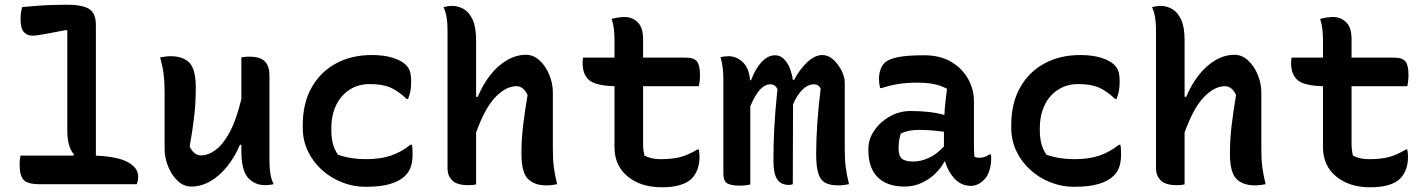

<svg xmlns="http://www.w3.org/2000/svg" viewBox="-20 -780 6040 813"><path d="M67 -121H291L293 -126Q265 -158 265 -227V-649L261 -653Q203 -642 168.5 -635.5Q134 -629 117 -629Q95 -629 81 -644.5Q67 -660 67 -700Q67 -727 74 -750Q103 -753 137.5 -755.5Q172 -758 206 -759Q240 -760 265 -760Q327 -760 356.5 -742.5Q386 -725 386 -674V-121Q479 -117 522 -93Q565 -69 565 -33Q565 -15 559 0H148Q96 0 79.5 -19Q63 -38 63 -84Q63 -105 67 -121Z M703 -542Q754 -542 781.5 -515Q809 -488 809 -408Q809 -348 802.5 -289.5Q796 -231 783 -159Q802 -122 831 -122Q862 -122 893.5 -145.5Q925 -169 953 -221Q981 -273 1002 -361V-537Q1013 -539 1019.5 -539.5Q1026 -540 1036 -540Q1083 -540 1102 -519.5Q1121 -499 1121 -462V-97Q1121 -69 1125 -44Q1129 -19 1139 0Q1130 2 1120.5 3Q1111 4 1102 4Q1059 4 1030.5 -27Q1002 -58 1002 -142V-167H996Q975 -117 943 -76.5Q911 -36 871.5 -13Q832 10 790 10Q758 10 732.5 -14Q707 -38 692 -75Q677 -112 677 -150V-389Q677 -433 673 -465Q669 -497 658 -537Q669 -539 680 -540.5Q691 -542 703 -542Z M1554 -547Q1606 -547 1642.5 -535.5Q1679 -524 1698 -506Q1711 -493 1716 -477.5Q1721 -462 1721 -433Q1721 -412 1718 -395.5Q1715 -379 1708 -361H1702Q1665 -396 1631.5 -410Q1598 -424 1546 -424Q1497 -424 1460 -400Q1423 -376 1403 -334Q1383 -292 1383 -237V-227Q1383 -200 1389 -174Q1395 -148 1411 -125Q1464 -106 1529 -106Q1591 -106 1635 -121Q1679 -136 1718 -167H1724Q1726 -158 1726.5 -148.5Q1727 -139 1727 -125Q1727 -97 1720 -75Q1713 -53 1696 -36Q1674 -14 1633.5 -1.5Q1593 11 1528 11Q1476 11 1428 -8Q1380 -27 1342.5 -61Q1305 -95 1283.5 -140.5Q1262 -186 1262 -239V-251Q1262 -342 1299 -408.5Q1336 -475 1402 -511Q1468 -547 1554 -547Z M1963 4Q1914 4 1894.5 -16.5Q1875 -37 1875 -65V-655Q1875 -683 1871 -707Q1867 -731 1858 -750Q1867 -752 1876 -753.5Q1885 -755 1894 -755Q1921 -755 1944 -741.5Q1967 -728 1981.5 -696.5Q1996 -665 1996 -609V-370H2003Q2024 -421 2055.5 -461.5Q2087 -502 2126.5 -525Q2166 -548 2207 -548Q2239 -548 2265 -524Q2291 -500 2306 -463Q2321 -426 2321 -388V-149Q2321 -105 2325 -73Q2329 -41 2339 0Q2328 2 2317 3.5Q2306 5 2294 5Q2243 5 2215.5 -22.5Q2188 -50 2188 -129Q2188 -189 2195 -248Q2202 -307 2214 -378Q2196 -415 2167 -415Q2122 -415 2077.5 -368.5Q2033 -322 1996 -219V1Q1986 3 1979 3.5Q1972 4 1963 4Z M2449 -536H2582V-609Q2582 -634 2579.5 -656.5Q2577 -679 2570 -700Q2585 -704 2598.5 -706Q2612 -708 2625 -708Q2657 -708 2680 -686Q2703 -664 2703 -615V-536H2884Q2918 -536 2931 -520Q2944 -504 2944 -463Q2944 -437 2939 -415H2703V-172Q2703 -144 2709 -121Q2738 -106 2776 -106Q2827 -106 2861 -115Q2895 -124 2933 -147H2939Q2942 -132 2942 -116Q2942 -57 2908 -23Q2892 -7 2861 3Q2830 13 2783 13Q2693 13 2637.5 -33Q2582 -79 2582 -157V-415Q2503 -417 2475 -440.5Q2447 -464 2447 -513Q2447 -520 2447.5 -526Q2448 -532 2449 -536Z M3157 1Q3137 6 3113 6Q3078 6 3060.5 -3Q3043 -12 3043 -45V-438Q3043 -469 3040.5 -491Q3038 -513 3031 -538Q3039 -540 3048 -541Q3057 -542 3065 -542Q3098 -542 3125 -517Q3152 -492 3156 -440H3160Q3179 -490 3205.5 -518Q3232 -546 3262 -546Q3285 -546 3301.5 -528Q3318 -510 3326.5 -485.5Q3335 -461 3337 -442H3343Q3366 -487 3398.5 -517Q3431 -547 3462 -547Q3487 -547 3508.5 -527.5Q3530 -508 3543.5 -481Q3557 -454 3557 -429V-149Q3557 -105 3561 -73Q3565 -41 3575 0Q3564 2 3553.5 3.5Q3543 5 3529 5Q3496 5 3475.5 -5.5Q3455 -16 3445.5 -44.5Q3436 -73 3436 -126Q3436 -188 3440.5 -255.5Q3445 -323 3455 -405Q3446 -423 3427 -423Q3401 -423 3378 -400.5Q3355 -378 3338 -338Q3338 -169 3337 0Q3331 3 3320 3Q3287 3 3271 -20.5Q3255 -44 3255 -102Q3255 -167 3258.5 -236.5Q3262 -306 3272 -403Q3262 -423 3242 -423Q3219 -423 3198.5 -401Q3178 -379 3157 -330Z M4104 -353V-166Q4104 -153 4104.5 -141Q4105 -129 4106 -117Q4114 -112 4127 -112Q4138 -112 4149 -115.5Q4160 -119 4169 -126H4175Q4177 -121 4177 -117Q4177 -113 4177 -107Q4177 -82 4169 -57Q4161 -32 4147 -19Q4133 -5 4119 1Q4105 7 4091 7Q4050 7 4021.5 -24Q3993 -55 3982 -96H3979Q3966 -70 3941 -45.5Q3916 -21 3882.5 -5.5Q3849 10 3810 10Q3737 10 3697 -29Q3657 -68 3657 -144V-151Q3657 -190 3681.5 -226.5Q3706 -263 3747 -286.5Q3788 -310 3837 -310Q3879 -310 3916 -305.5Q3953 -301 3979 -293Q3980 -319 3983 -346Q3986 -373 3990 -404Q3964 -418 3934.5 -424Q3905 -430 3865 -430Q3821 -430 3785 -424.5Q3749 -419 3713 -407H3707Q3702 -425 3702 -447Q3702 -467 3708 -484.5Q3714 -502 3725 -513Q3742 -530 3782 -538Q3822 -546 3893 -546Q3961 -546 4008 -518Q4055 -490 4079.5 -445.5Q4104 -401 4104 -353ZM3785 -151Q3785 -120 3799 -108Q3813 -96 3848 -96Q3878 -96 3912 -111Q3946 -126 3977 -160V-222Q3949 -226 3922.5 -228Q3896 -230 3872 -230Q3847 -230 3828 -226Q3809 -222 3794 -214Q3785 -186 3785 -153Z M4554 -547Q4606 -547 4642.5 -535.5Q4679 -524 4698 -506Q4711 -493 4716 -477.5Q4721 -462 4721 -433Q4721 -412 4718 -395.5Q4715 -379 4708 -361H4702Q4665 -396 4631.5 -410Q4598 -424 4546 -424Q4497 -424 4460 -400Q4423 -376 4403 -334Q4383 -292 4383 -237V-227Q4383 -200 4389 -174Q4395 -148 4411 -125Q4464 -106 4529 -106Q4591 -106 4635 -121Q4679 -136 4718 -167H4724Q4726 -158 4726.5 -148.5Q4727 -139 4727 -125Q4727 -97 4720 -75Q4713 -53 4696 -36Q4674 -14 4633.5 -1.5Q4593 11 4528 11Q4476 11 4428 -8Q4380 -27 4342.5 -61Q4305 -95 4283.5 -140.5Q4262 -186 4262 -239V-251Q4262 -342 4299 -408.5Q4336 -475 4402 -511Q4468 -547 4554 -547Z M4963 4Q4914 4 4894.5 -16.5Q4875 -37 4875 -65V-655Q4875 -683 4871 -707Q4867 -731 4858 -750Q4867 -752 4876 -753.5Q4885 -755 4894 -755Q4921 -755 4944 -741.5Q4967 -728 4981.5 -696.5Q4996 -665 4996 -609V-370H5003Q5024 -421 5055.5 -461.5Q5087 -502 5126.5 -525Q5166 -548 5207 -548Q5239 -548 5265 -524Q5291 -500 5306 -463Q5321 -426 5321 -388V-149Q5321 -105 5325 -73Q5329 -41 5339 0Q5328 2 5317 3.5Q5306 5 5294 5Q5243 5 5215.5 -22.5Q5188 -50 5188 -129Q5188 -189 5195 -248Q5202 -307 5214 -378Q5196 -415 5167 -415Q5122 -415 5077.5 -368.5Q5033 -322 4996 -219V1Q4986 3 4979 3.5Q4972 4 4963 4Z M5449 -536H5582V-609Q5582 -634 5579.5 -656.5Q5577 -679 5570 -700Q5585 -704 5598.5 -706Q5612 -708 5625 -708Q5657 -708 5680 -686Q5703 -664 5703 -615V-536H5884Q5918 -536 5931 -520Q5944 -504 5944 -463Q5944 -437 5939 -415H5703V-172Q5703 -144 5709 -121Q5738 -106 5776 -106Q5827 -106 5861 -115Q5895 -124 5933 -147H5939Q5942 -132 5942 -116Q5942 -57 5908 -23Q5892 -7 5861 3Q5830 13 5783 13Q5693 13 5637.5 -33Q5582 -79 5582 -157V-415Q5503 -417 5475 -440.5Q5447 -464 5447 -513Q5447 -520 5447.5 -526Q5448 -532 5449 -536Z"/></svg>

Font: Recursive Mn Csl St SmB
Style: Regular
Weight: 600
Monospace: yes
Version: Version 1.079;hotconv 1.0.112;makeotfexe 2.5.65598; ttfautoh